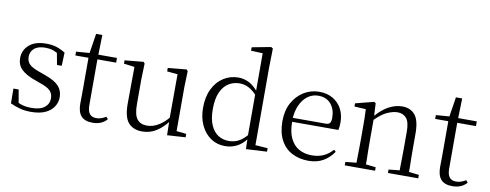

<svg xmlns="http://www.w3.org/2000/svg" viewBox="-66 -1136 3787 1484"><g transform="rotate(10 1827.0 -394.0)"><path d="M219 14Q172 14 134.5 4.5Q97 -5 56 -24L55 -140H96L114 -38Q128 -31 142 -27Q173 -17 218 -17Q286 -17 320 -44.5Q354 -72 354 -115Q354 -152 331 -175.5Q308 -199 246 -219L195 -238Q135 -260 100 -293.5Q65 -327 65 -382Q65 -443 111.5 -484.5Q158 -526 246 -526Q290 -526 324.5 -515.5Q359 -505 396 -482L392 -378H355L338 -470Q321 -479 304 -485Q276 -494 245 -494Q187 -494 157.5 -468.5Q128 -443 128 -403Q128 -365 152.5 -342.5Q177 -320 231 -302L280 -284Q356 -257 387.5 -222Q419 -187 419 -135Q419 -95 396.5 -60.5Q374 -26 330 -6Q286 14 219 14Z M702 14Q641 14 612.5 -18Q584 -50 584 -115Q584 -138 584.5 -156.5Q585 -175 585 -201V-475H482V-505L587 -513L611 -667H660L656 -512H802V-475H655V-116Q655 -69 672.5 -47.5Q690 -26 724 -26Q747 -26 764 -32.5Q781 -39 801 -50L815 -33Q795 -10 767 2Q739 14 702 14Z M1091 14Q1021 14 982.5 -30Q944 -74 945 -185L947 -467L863 -478V-504L1010 -518L1020 -506L1016 -379V-187Q1016 -104 1042.5 -70.5Q1069 -37 1120 -37Q1167 -37 1211 -64Q1251 -88 1284 -128L1285 -469L1202 -477V-504L1348 -518L1358 -506L1354 -379V-35L1431 -27V0L1287 9L1285 -94Q1249 -48 1203 -18Q1153 14 1091 14Z M1741 14Q1678 14 1629 -19.5Q1580 -53 1552 -112.5Q1524 -172 1524 -249Q1524 -335 1554.5 -397Q1585 -459 1637.5 -492.5Q1690 -526 1755 -526Q1797 -526 1839 -505Q1873 -487 1905 -450V-743L1813 -747V-774L1961 -802L1976 -793L1973 -643V-34L2070 -27V0L1906 9L1904 -67Q1874 -29 1837 -9Q1793 14 1741 14ZM1903 -418Q1872 -450 1844 -465Q1810 -483 1770 -483Q1723 -483 1684.5 -459Q1646 -435 1623 -384Q1600 -333 1600 -251Q1600 -176 1621.5 -126.5Q1643 -77 1680 -53.5Q1717 -30 1764 -30Q1807 -30 1842 -49Q1872 -65 1903 -100Z M2396 14Q2324 14 2267 -15.5Q2210 -45 2178 -105Q2146 -165 2146 -254Q2146 -337 2179.5 -398Q2213 -459 2268 -492.5Q2323 -526 2388 -526Q2451 -526 2496.5 -499Q2542 -472 2566 -426Q2590 -380 2590 -321Q2590 -285 2584 -261H2221Q2221 -184 2245 -133Q2270 -81 2313.5 -56.5Q2357 -32 2414 -32Q2467 -32 2507 -50.5Q2547 -69 2578 -105L2593 -91Q2560 -42 2511.5 -14Q2463 14 2396 14ZM2221 -292H2479Q2504 -292 2512.5 -305Q2521 -318 2521 -346Q2521 -410 2486 -452.5Q2451 -495 2386 -495Q2340 -495 2302.5 -467Q2265 -439 2243 -388Q2225 -346 2221 -292Z M2680 0V-27L2766 -36Q2766 -49 2766 -65Q2767 -106 2767.5 -150Q2768 -194 2768 -227V-285Q2768 -337 2767.5 -378Q2767 -419 2765 -456L2675 -461V-486L2819 -523L2832 -515L2837 -417Q2885 -471 2933 -497Q2987 -526 3040 -526Q3104 -526 3140 -483Q3176 -440 3176 -338V-227Q3176 -193 3176.5 -149Q3177 -105 3178 -64Q3178 -49 3178 -36L3257 -27V0H3019V-27L3105 -36Q3105 -49 3105 -64Q3106 -105 3106.5 -149Q3107 -193 3107 -227V-339Q3107 -415 3081.5 -445Q3056 -475 3011 -475Q2977 -475 2929 -454Q2887 -434 2838 -385V-227Q2838 -194 2838.5 -150Q2839 -106 2840 -65Q2840 -49 2840 -36L2918 -27V0Z M3526 14Q3465 14 3436.5 -18Q3408 -50 3408 -115Q3408 -138 3408.5 -156.5Q3409 -175 3409 -201V-475H3306V-505L3411 -513L3435 -667H3484L3480 -512H3626V-475H3479V-116Q3479 -69 3496.5 -47.5Q3514 -26 3548 -26Q3571 -26 3588 -32.5Q3605 -39 3625 -50L3639 -33Q3619 -10 3591 2Q3563 14 3526 14Z"/></g></svg>

Font: Early Summer Mincho Light
Style: Regular
Weight: 300
Designer: GuiWonder
Version: Version 1.002